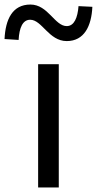

<svg xmlns="http://www.w3.org/2000/svg" viewBox="-76 -826 427 846"><path d="M92 0H183V-543H92ZM218 -645C295 -645 327 -711 331 -796L270 -799C266 -748 251 -711 218 -711C165 -711 136 -806 58 -806C-21 -806 -52 -741 -56 -654L6 -650C9 -704 24 -739 57 -739C109 -739 139 -645 218 -645Z"/></svg>

Font: Noto Sans T Chinese Regular
Style: Regular
Weight: 400
Designer: Ryoko NISHIZUKA (kana & ideographs); Paul D. Hunt (Latin, Greek & Cyrillic); Wenlong ZHANG (bopomofo); Sandoll Communica
Foundry: Adobe Systems Incorporated
Version: Version 1.000;PS 1;hotconv 1.0.78;makeotf.lib2.5.61930